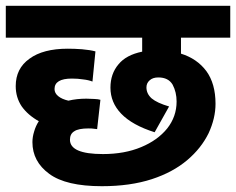

<svg xmlns="http://www.w3.org/2000/svg" viewBox="-20 -642 814 662"><path d="M335 -110.8Q409.7 -110.8 466.8 -134.8Q523.4 -158.2 556.6 -199.2Q588.9 -240.2 588.9 -292Q588.9 -324.2 575.2 -350.1Q560.5 -375 525.9 -375Q506.8 -375 496.1 -365.2Q484.9 -355.5 484.9 -340.8Q484.9 -318.8 502.9 -302.7Q521.5 -287.1 563 -274.9L513.2 -186Q436 -210.4 397.9 -250Q360.8 -288.6 360.8 -339.8Q360.8 -387.7 388.7 -420.4Q415 -452.6 470.2 -463.9V-512.2H0V-622.1H773.9V-512.2H604V-457Q659.2 -439.9 691.4 -397Q723.1 -353.5 723.1 -284.2Q723.1 -234.4 699.2 -182.6Q673.8 -130.9 626 -90.3Q576.7 -48.3 503.9 -24.4Q429.2 0 331.1 0Q207.5 0 149.9 -42.5Q91.8 -85 91.8 -151.9Q91.8 -169.9 97.7 -188.5Q103 -207.5 113.8 -224.1Q76.2 -245.1 54.7 -275.4Q34.2 -306.2 34.2 -345.2Q34.2 -405.8 81.5 -439.5Q128.4 -474.1 213.9 -474.1Q236.8 -474.1 262.7 -472.2Q291 -469.7 309.1 -464.8L298.8 -360.8Q285.2 -366.2 266.6 -368.2Q249 -371.1 228 -371.1Q168 -371.1 168 -335Q168 -320.8 180.7 -310.5Q192.9 -300.3 215.8 -294.9Q244.6 -301.8 277.8 -301.8Q287.1 -301.8 304.7 -300.8Q318.8 -300.3 326.2 -297.9L314.9 -196.8Q304.7 -198.2 302.7 -198.2Q297.4 -199.2 285.2 -199.2Q250.5 -199.2 236.3 -189.5Q221.2 -180.7 221.2 -160.2Q221.2 -110.8 335 -110.8Z"/></svg>

Font: Droid Sans Thai
Style: Bold
Weight: 700
Designer: Steve Matteson
Foundry: Ascender Corporation
Version: Version 1.00